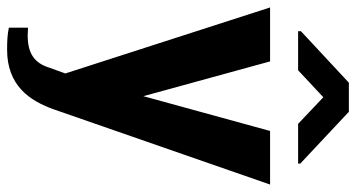

<svg xmlns="http://www.w3.org/2000/svg" viewBox="-251 -539 1003 541"><g transform="rotate(90 250.5 -268.5)"><path d="M1 -528 187 49 171 93C158 136 131 155 79 155C72 155 65 154 58 154V208C76 212 96 213 120 213C220 213 264 151 289 79L500 -528H349L251 -171L153 -528ZM68 -607H178L254 -678L329 -607H441V-613L295 -750H213L68 -615Z"/></g></svg>

Font: Aerodynamic
Style: Regular
Weight: 500
Designer: Google
Version: Version 2.000980; 2014